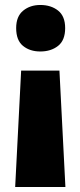

<svg xmlns="http://www.w3.org/2000/svg" viewBox="-20 -583 323 772"><path d="M242 -470Q242 -421 213.5 -398.5Q185 -376 142 -376Q100 -376 72.5 -398.5Q45 -421 45 -470Q45 -517 73 -540Q101 -563 142 -563Q185 -563 213.5 -540.5Q242 -518 242 -470ZM65 -299H219L243 169H41Z"/></svg>

Font: Noto Sans Lao UI SemCond Blk
Style: Regular
Weight: 900
Width: 4
Designer: Monotype Design Team
Foundry: Monotype Imaging Inc.
Version: Version 2.000; ttfautohint (v1.8.4.7-5d5b)